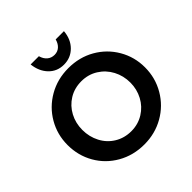

<svg xmlns="http://www.w3.org/2000/svg" viewBox="-235 -1100 1300 1300"><g transform="rotate(-45 415.0 -450.0)"><path d="M787 -353Q787 -452 738.5 -535.5Q690 -619 605.5 -667.5Q521 -716 416 -716Q311 -716 226 -667Q141 -618 92.5 -534.5Q44 -451 44 -351Q44 -250 92 -166.5Q140 -83 225 -34.5Q310 14 415 14Q518 14 603 -34.5Q688 -83 737.5 -167.5Q787 -252 787 -353ZM644 -350Q644 -286 615 -231.5Q586 -177 533.5 -144.5Q481 -112 416 -112Q350 -112 297.5 -144Q245 -176 216 -231.5Q187 -287 187 -353Q187 -418 216 -472.5Q245 -527 297 -559Q349 -591 415 -591Q481 -591 533.5 -558Q586 -525 615 -470Q644 -415 644 -350ZM414 -845Q384 -845 362.5 -863Q341 -881 332 -914H253Q261 -842 304 -797.5Q347 -753 412 -753Q477 -753 521.5 -797.5Q566 -842 572 -914H493Q484 -881 463.5 -863Q443 -845 414 -845Z"/></g></svg>

Font: Geom SemiBold
Style: Bold
Weight: 600
Version: Version 1.102